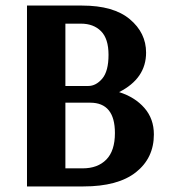

<svg xmlns="http://www.w3.org/2000/svg" viewBox="-20 -670 609 690"><path d="M215 -361H297Q325 -361 347.5 -387.5Q370 -414 370 -473Q370 -531 343 -558Q316 -585 271 -585H215ZM304 -301H215V-65H277Q331 -65 362 -96.5Q393 -128 393 -192Q393 -301 304 -301ZM77 0V-650H275Q388 -650 446.5 -601Q505 -552 505 -481Q505 -388 408 -339Q465 -321 499 -282Q533 -243 533 -187Q533 -102 468.5 -51Q404 0 280 0Z"/></svg>

Font: ArsenalBold
Style: Bold
Weight: 700
Designer: Andrij Shevchenko
Foundry: Stairsfor.com
Version: Version 1.000